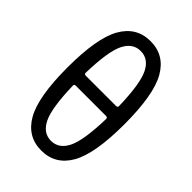

<svg xmlns="http://www.w3.org/2000/svg" viewBox="-227 -842 955 955"><g transform="rotate(45 250.0 -365.0)"><path d="M143.6 -330.1Q132.8 -330.1 132.8 -320.3Q136.7 -167 165.5 -107.9Q194.3 -48.8 250 -48.8Q305.7 -48.8 334.5 -107.9Q363.3 -167 367.2 -320.3Q367.2 -330.1 356.4 -330.1ZM132.8 -410.2Q132.8 -400.4 143.6 -400.4H356.4Q367.2 -400.4 367.2 -410.2Q363.3 -563.5 334.5 -622.1Q305.7 -680.7 250 -680.7Q194.3 -680.7 165.5 -622.1Q136.7 -563.5 132.8 -410.2ZM399.4 -69.3Q348.6 19.5 250 19.5Q151.4 19.5 100.6 -69.3Q49.8 -158.2 49.8 -365.2Q49.8 -572.3 100.6 -661.1Q151.4 -750 250 -750Q348.6 -750 399.4 -661.1Q450.2 -572.3 450.2 -365.2Q450.2 -158.2 399.4 -69.3Z"/></g></svg>

Font: Rounded-X Mgen+ 1m regular
Style: Regular
Weight: 400
Designer: [Source Han Sans]
Ryoko NISHIZUKA  (kana & ideographs); Paul D. Hunt (Latin, Greek & Cyrillic); Wenlong ZHANG  (bopomofo
Version: Version 1.059.20150602